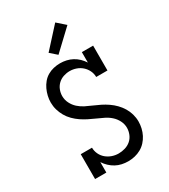

<svg xmlns="http://www.w3.org/2000/svg" viewBox="-234 -1092 1069 1211"><g transform="rotate(-30 300.0 -486.5)"><path d="M333 8Q310 8 287 3Q264 -2 244 -13Q224 -24 207 -40Q190 -56 177 -76V0H95V-181H177Q177 -157 187.5 -134.5Q198 -112 216.5 -96.5Q235 -81 258 -73Q281 -65 305 -65Q329 -65 352.5 -72Q376 -79 394 -94.5Q412 -110 421.5 -133Q431 -156 431 -180Q431 -207 418.5 -231.5Q406 -256 386 -274Q366 -292 341.5 -304Q317 -316 292 -327Q267 -338 243 -350Q219 -362 197 -377Q175 -392 155.5 -411.5Q136 -431 122.5 -454.5Q109 -478 101.5 -504Q94 -530 94 -557Q94 -581 99.5 -604.5Q105 -628 115 -649.5Q125 -671 140.5 -689.5Q156 -708 176.5 -720Q197 -732 220.5 -737.5Q244 -743 268 -743Q291 -743 313.5 -738Q336 -733 356.5 -722Q377 -711 393.5 -695Q410 -679 423 -659V-735H505V-554H423Q423 -578 412.5 -600Q402 -622 384 -638Q366 -654 343 -662Q320 -670 296 -670Q273 -670 250.5 -662.5Q228 -655 211 -639Q194 -623 185.5 -601Q177 -579 177 -556Q177 -529 189.5 -504Q202 -479 222 -461Q242 -443 266 -431Q290 -419 315 -408.5Q340 -398 364 -386Q388 -374 410.5 -358.5Q433 -343 452 -323.5Q471 -304 485 -281Q499 -258 506.5 -231.5Q514 -205 514 -178Q514 -154 508.5 -130Q503 -106 492 -84.5Q481 -63 464.5 -45Q448 -27 426.5 -15Q405 -3 381 2.5Q357 8 333 8ZM287 -794 239 -836 371 -981 430 -929Z"/></g></svg>

Font: Iosevka Plex Etoile
Style: Regular
Weight: 400
Designer: Belleve Invis
Foundry: Belleve Invis
Version: Version 25.1.1; ttfautohint (v1.8.4)